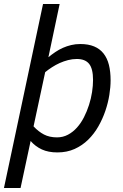

<svg xmlns="http://www.w3.org/2000/svg" viewBox="-34 -747 616 960"><path d="M68.8 192.9H-14.2L181.2 -727.1H264.2L208 -460.9Q224.6 -474.6 242.7 -486.8Q260.7 -499 280.5 -507.8Q300.3 -516.6 321.8 -521.7Q343.3 -526.9 367.2 -526.9Q407.7 -526.9 436.5 -514.9Q465.3 -502.9 483.6 -479.7Q502 -456.5 510.5 -422.9Q519 -389.2 519 -345.2Q519 -312 512.7 -272.2Q506.3 -232.4 492.7 -192.4Q479 -152.3 457.8 -115Q436.5 -77.6 407 -48.6Q377.4 -19.5 339.1 -2.2Q300.8 15.1 252.9 15.1Q207.5 15.1 175.3 0.2Q143.1 -14.6 119.1 -42ZM133.8 -115.2Q158.2 -88.9 185.8 -74.5Q213.4 -60.1 251 -60.1Q280.8 -60.1 305.9 -73.5Q331.1 -86.9 351.1 -109.4Q371.1 -131.8 386 -161.1Q400.9 -190.4 411.1 -222.4Q421.4 -254.4 426.3 -286.6Q431.2 -318.8 431.2 -347.2Q431.2 -403.3 411.6 -427.7Q392.1 -452.1 350.1 -452.1Q328.1 -452.1 306.4 -446.5Q284.7 -440.9 264.6 -431.9Q244.6 -422.9 226.1 -410.9Q207.5 -398.9 191.9 -386.2Z"/></svg>

Font: Lorenzo Sans
Style: Italic
Weight: 400
Italic angle: -12°
Foundry: Intel Corporation
Version: Version 1.00; ttfautohint (v1.5)